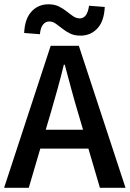

<svg xmlns="http://www.w3.org/2000/svg" viewBox="-21 -892 617 912"><path d="M575.2 0H453.6L398.9 -186H170.4L115.7 0H-1.5L219.7 -674.3H353.5ZM221.7 -361.8 196.3 -275.9H373.5L348.1 -361.8Q332 -415.5 316.9 -471.9Q301.8 -528.3 286.6 -584.5H282.2Q268.6 -527.8 252.9 -471.7Q237.3 -415.5 221.7 -361.8ZM361.3 -722.7Q332.5 -722.7 311.8 -732.9Q291 -743.2 274.7 -756.3Q258.3 -769.5 243.7 -779.8Q229 -790 212.9 -790Q195.3 -790 183.3 -775.1Q171.4 -760.3 168.5 -729.5L93.8 -735.4Q96.7 -802.7 128.7 -837.2Q160.6 -871.6 209.5 -871.6Q237.8 -871.6 258.5 -861.3Q279.3 -851.1 295.7 -837.9Q312 -824.7 326.9 -814.7Q341.8 -804.7 357.9 -804.7Q393.6 -804.7 401.9 -864.7L476.6 -858.9Q473.6 -791.5 441.7 -757.1Q409.7 -722.7 361.3 -722.7Z"/></svg>

Font: Akatab
Style: Bold
Weight: 700
Designer: SIL Global
Foundry: SIL Global
Version: Version 4.100